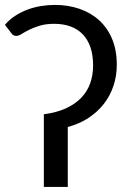

<svg xmlns="http://www.w3.org/2000/svg" viewBox="-20 -742 519 762"><path d="M443.5 -485Q443.5 -441 430.5 -401.8Q417.5 -362.5 392.5 -330.2Q367.5 -298 331.5 -274.2Q295.5 -250.5 249 -238V0H154V-288.5Q204.5 -295 241.5 -312Q278.5 -329 302.5 -354Q326.5 -379 338 -411.5Q349.5 -444 349.5 -482Q349.5 -523 339 -554Q328.5 -585 308.5 -605.8Q288.5 -626.5 259.8 -637Q231 -647.5 195 -647.5Q162 -647.5 137.5 -640Q113 -632.5 95.2 -623.5Q77.5 -614.5 65.5 -607Q53.5 -599.5 44.5 -599.5Q33 -599.5 26.5 -608.5L-0.5 -643.5Q17 -664 40 -679Q63 -694 89 -703.8Q115 -713.5 142.8 -718Q170.5 -722.5 197.5 -722.5Q250.5 -722.5 295.5 -707Q340.5 -691.5 373.5 -661.5Q406.5 -631.5 425 -587.2Q443.5 -543 443.5 -485Z"/></svg>

Font: Lato Medium
Style: Regular
Weight: 500
Designer: Lukasz Dziedzic
Foundry: tyPoland Lukasz Dziedzic
Version: Version 2.006; 2014-01-15